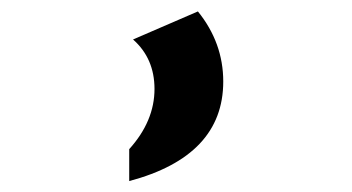

<svg xmlns="http://www.w3.org/2000/svg" viewBox="-20 -200 626 341"><path d="M331.5 -179.7Q376.5 -124 376.5 -55.2Q376.5 77.1 209.5 121.6V64.9Q254.4 15.1 254.4 -42Q254.4 -96.2 216.3 -129.9Z"/></svg>

Font: Consola Mono
Style: Bold
Weight: 700
Monospace: yes
Designer: Wojciech Kalinowski "wmk69" (wmk69@o2.pl)
Foundry: Wojciech Kalinowski "wmk69" (wmk69@o2.pl)
Version: Version 2.1.0